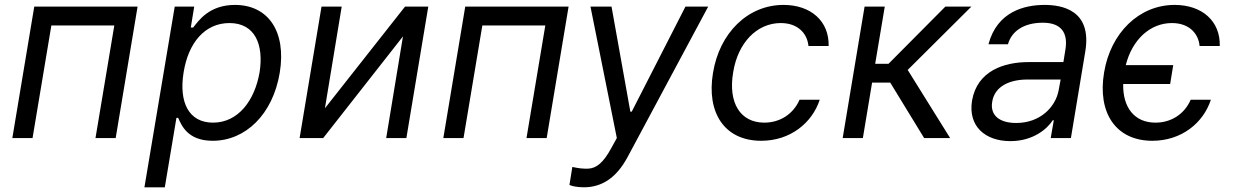

<svg xmlns="http://www.w3.org/2000/svg" viewBox="-20 -573 5127 797"><path d="M31.2 0H115.1L193.2 -467.3H454.5L376.4 0H460.2L551.1 -545.5H122.2Z M579.5 204.5H664.1L712.4 -83.8H719.5C733.3 -54 757.5 11.4 862.9 11.4C998.9 11.4 1112.6 -98 1141.3 -271.3C1169.4 -443.2 1092.7 -552.6 955.3 -552.6C848.4 -552.6 804.3 -487.2 782 -458.8H772L786.2 -545.5H705.3ZM742.2 -272.7C761.7 -394.9 829.9 -477.3 932.5 -477.3C1038.7 -477.3 1075.6 -387.8 1057.5 -272.7C1037.3 -156.2 969.1 -63.9 864.3 -63.9C763.1 -63.9 721.9 -149.1 742.2 -272.7Z M1328.8 -123.6 1398.4 -545.5H1314.6L1223.7 0H1321.7L1652.7 -421.9L1583.1 0H1666.9L1757.8 -545.5H1661.2Z M1820.3 0H1904.1L1982.2 -467.3H2243.6L2165.5 0H2249.3L2340.2 -545.5H1911.2Z M2403.4 204.5C2477.3 204.5 2538.4 166.2 2585.2 78.8L2919.7 -545.5H2825.3L2602.3 -109.4H2596.6L2518.5 -545.5H2431.1L2540.5 0L2517 42.6C2484.4 102.3 2456 125.7 2421.2 127.1C2397 127.5 2384.6 126.1 2355.8 120L2343.8 194.6C2351.6 198.9 2375 204.5 2403.4 204.5Z M3139.9 11.4C3260.3 11.4 3351.2 -62.5 3382.8 -159.1H3299C3273.1 -99.4 3217.7 -63.9 3152.7 -63.9C3052.9 -63.9 3001.8 -146.3 3023.4 -272.7C3043 -396.3 3122.5 -477.3 3220.9 -477.3C3294.4 -477.3 3331.3 -431.8 3335.9 -382.1H3419.7C3422.2 -484.4 3346.9 -552.6 3232.2 -552.6C3084.2 -552.6 2966.3 -436.1 2939.6 -269.9C2912.3 -106.5 2986.2 11.4 3139.9 11.4Z M3478 0H3561.8L3600.1 -230.1H3675.4L3816.1 0H3924L3747.9 -282.7L4012.1 -545.5H3904.1L3668.3 -308.2H3612.9L3652.7 -545.5H3568.9Z M4174 12.8C4269.2 12.8 4327.4 -38.4 4350.1 -73.9H4354.4L4341.6 0H4425.4L4485.1 -359.4C4513.8 -532.7 4385.7 -552.6 4316.1 -552.6C4233.7 -552.6 4119.3 -525.6 4083.1 -389.2H4164.1C4179 -443.2 4229.4 -478.7 4308.9 -478.7C4385.7 -478.7 4413.7 -436.4 4402.7 -367.9L4394.2 -315.3H4250C4149.1 -315.3 4036.2 -279.8 4014.9 -154.8C3997.9 -48.3 4070.3 12.8 4174 12.8ZM4098.7 -150.6C4108.7 -214.5 4170.5 -242.9 4245 -242.9H4382.8L4374.3 -197.4C4361.2 -128.2 4297.6 -62.5 4198.2 -62.5C4131.4 -62.5 4088.8 -92.3 4098.7 -150.6Z M4850.1 -302.6H4653.1C4680 -409.1 4754.6 -477.3 4844.5 -477.3C4918.3 -477.3 4955.3 -431.8 4959.5 -382.1H5043.3C5046.2 -484.4 4970.9 -552.6 4855.8 -552.6C4708.1 -552.6 4590.2 -436.1 4563.2 -272.7C4534.8 -105.1 4611.5 11.4 4763.5 11.4C4884.2 11.4 4975.1 -62.5 5006.4 -159.1H4922.6C4897 -99.4 4841.6 -63.9 4776.3 -63.9C4690 -63.9 4640.3 -125.7 4642.4 -224.4H4837.4Z"/></svg>

Font: Margiela Sans
Style: Italic
Weight: 400
Italic angle: -9.39999°
Designer: Stefan Endress, Andreas Faust
Version: Version 1.100;FEAKit 1.0